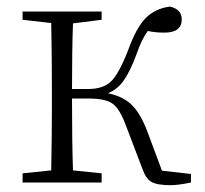

<svg xmlns="http://www.w3.org/2000/svg" viewBox="-20 -541 608 569"><path d="M460 -35.2 545.9 -25.4V0Q506.8 7.8 486.3 7.8Q445.3 7.8 428.7 -2Q412.1 -11.7 402.3 -40L353.5 -168Q335 -218.8 313.5 -233.9Q292 -249 243.2 -249H193.4Q193.4 -117.2 196.3 -36.1L281.2 -27.3V0H46.9V-27.3L131.8 -36.1Q133.8 -145.5 133.8 -225.6V-282.2Q133.8 -363.3 131.8 -472.7L46.9 -482.4V-506.8H281.2V-482.4L196.3 -471.7Q193.4 -392.6 193.4 -277.3H242.2Q285.2 -277.3 308.6 -299.3Q332 -321.3 359.4 -391.6Q383.8 -459 411.6 -487.3Q439.5 -515.6 483.4 -521.5Q518.6 -513.7 518.6 -483.4Q518.6 -444.3 466.8 -444.3Q440.4 -444.3 418 -449.2Q399.4 -423.8 384.8 -380.9Q365.2 -328.1 346.2 -301.8Q327.1 -275.4 299.8 -264.6Q343.8 -255.9 370.1 -230.5Q396.5 -205.1 417 -150.4Z"/></svg>

Font: GenYoMin TW TTF ExtraLight
Style: Regular
Weight: 250
Version: Version 1.300